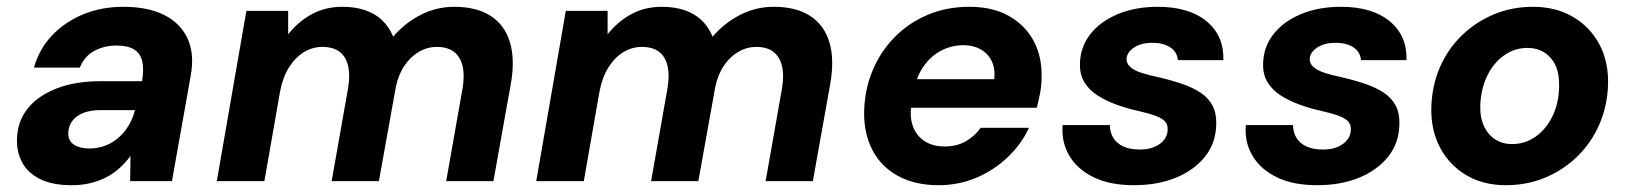

<svg xmlns="http://www.w3.org/2000/svg" viewBox="-20 -533 4800 565"><path d="M191 12Q134 12 98 -6Q62 -24 45.5 -54.5Q29 -85 30 -123Q31 -175 61 -213Q91 -251 146 -272.5Q201 -294 275 -294H398Q404 -330 398.5 -353Q393 -376 374.5 -387.5Q356 -399 323 -399Q286 -399 257 -383Q228 -367 215 -334H80Q95 -388 132.5 -428Q170 -468 224 -490.5Q278 -513 343 -513Q415 -513 463 -489Q511 -465 532 -419.5Q553 -374 541 -309L486 0H363L364 -74Q350 -55 332.5 -39Q315 -23 293 -11.5Q271 0 245.5 6Q220 12 191 12ZM243 -96Q268 -96 290 -104.5Q312 -113 329.5 -128.5Q347 -144 359 -164.5Q371 -185 377 -208V-209H276Q247 -209 226 -201Q205 -193 193.5 -178Q182 -163 181 -143Q180 -119 197.5 -107.5Q215 -96 243 -96Z M618 0 705 -501H828V-432Q857 -469 897 -491Q937 -513 988 -513Q1025 -513 1054.5 -503Q1084 -493 1104.5 -473.5Q1125 -454 1137 -425Q1171 -465 1217.5 -489Q1264 -513 1317 -513Q1382 -513 1423.5 -486.5Q1465 -460 1480.5 -409Q1496 -358 1483 -285L1432 0H1293L1341 -272Q1351 -331 1331.5 -363Q1312 -395 1266 -395Q1238 -395 1213.5 -381Q1189 -367 1171 -341Q1153 -315 1145 -278L1095 0H956L1004 -272Q1014 -331 995 -363Q976 -395 929 -395Q899 -395 873.5 -379Q848 -363 830 -334Q812 -305 804 -263L758 0Z M1558 0 1645 -501H1768V-432Q1797 -469 1837 -491Q1877 -513 1928 -513Q1965 -513 1994.5 -503Q2024 -493 2044.5 -473.5Q2065 -454 2077 -425Q2111 -465 2157.5 -489Q2204 -513 2257 -513Q2322 -513 2363.5 -486.5Q2405 -460 2420.5 -409Q2436 -358 2423 -285L2372 0H2233L2281 -272Q2291 -331 2271.5 -363Q2252 -395 2206 -395Q2178 -395 2153.5 -381Q2129 -367 2111 -341Q2093 -315 2085 -278L2035 0H1896L1944 -272Q1954 -331 1935 -363Q1916 -395 1869 -395Q1839 -395 1813.5 -379Q1788 -363 1770 -334Q1752 -305 1744 -263L1698 0Z M2742 12Q2673 12 2623 -15Q2573 -42 2547 -92Q2521 -142 2523 -209Q2525 -271 2548 -326Q2571 -381 2612 -423Q2653 -465 2709 -489Q2765 -513 2833 -513Q2901 -513 2949 -486Q2997 -459 3022 -412Q3047 -365 3045 -304Q3045 -281 3040.5 -258Q3036 -235 3031 -216H2622L2637 -300H2906Q2909 -332 2898 -354Q2887 -376 2865.5 -388Q2844 -400 2815 -400Q2781 -400 2750.5 -384.5Q2720 -369 2698 -338Q2676 -307 2668 -260L2663 -230Q2656 -193 2665.5 -164Q2675 -135 2699.5 -118.5Q2724 -102 2760 -102Q2796 -102 2822.5 -117.5Q2849 -133 2866 -157H3008Q2986 -109 2945.5 -70.5Q2905 -32 2853 -10Q2801 12 2742 12Z M3317 12Q3246 12 3198 -11.5Q3150 -35 3126.5 -75Q3103 -115 3107 -165H3246Q3246 -144 3256 -127.5Q3266 -111 3285.5 -102Q3305 -93 3334 -93Q3360 -93 3378 -101Q3396 -109 3406 -122Q3416 -135 3416 -151Q3417 -168 3406.5 -177.5Q3396 -187 3377 -193.5Q3358 -200 3332 -206Q3299 -213 3267 -224.5Q3235 -236 3210 -252Q3185 -268 3171 -291Q3157 -314 3158 -346Q3159 -395 3188.5 -432.5Q3218 -470 3269.5 -491.5Q3321 -513 3387 -513Q3479 -513 3530.5 -470.5Q3582 -428 3580 -356H3446Q3444 -380 3424 -393.5Q3404 -407 3371 -407Q3338 -407 3317 -393Q3296 -379 3295 -359Q3295 -346 3306 -336Q3317 -326 3338 -319Q3359 -312 3388 -306Q3427 -297 3459 -286Q3491 -275 3514 -259.5Q3537 -244 3548.5 -221.5Q3560 -199 3559 -167Q3558 -112 3526 -72Q3494 -32 3440 -10Q3386 12 3317 12Z M3856 12Q3785 12 3737 -11.5Q3689 -35 3665.5 -75Q3642 -115 3646 -165H3785Q3785 -144 3795 -127.5Q3805 -111 3824.5 -102Q3844 -93 3873 -93Q3899 -93 3917 -101Q3935 -109 3945 -122Q3955 -135 3955 -151Q3956 -168 3945.5 -177.5Q3935 -187 3916 -193.5Q3897 -200 3871 -206Q3838 -213 3806 -224.5Q3774 -236 3749 -252Q3724 -268 3710 -291Q3696 -314 3697 -346Q3698 -395 3727.5 -432.5Q3757 -470 3808.5 -491.5Q3860 -513 3926 -513Q4018 -513 4069.5 -470.5Q4121 -428 4119 -356H3985Q3983 -380 3963 -393.5Q3943 -407 3910 -407Q3877 -407 3856 -393Q3835 -379 3834 -359Q3834 -346 3845 -336Q3856 -326 3877 -319Q3898 -312 3927 -306Q3966 -297 3998 -286Q4030 -275 4053 -259.5Q4076 -244 4087.5 -221.5Q4099 -199 4098 -167Q4097 -112 4065 -72Q4033 -32 3979 -10Q3925 12 3856 12Z M4411 12Q4344 12 4294 -18Q4244 -48 4217 -100Q4190 -152 4192 -218Q4194 -281 4217 -334.5Q4240 -388 4281 -428Q4322 -468 4375.5 -490.5Q4429 -513 4491 -513Q4558 -513 4608.5 -483.5Q4659 -454 4686.5 -402.5Q4714 -351 4712 -284Q4710 -221 4686.5 -167Q4663 -113 4622 -73Q4581 -33 4527.5 -10.5Q4474 12 4411 12ZM4429 -109Q4468 -109 4499 -131Q4530 -153 4548.5 -191Q4567 -229 4568 -278Q4569 -315 4557.5 -340Q4546 -365 4524.5 -378.5Q4503 -392 4475 -392Q4437 -392 4406 -370Q4375 -348 4356.5 -310Q4338 -272 4336 -223Q4335 -187 4347 -161.5Q4359 -136 4380.5 -122.5Q4402 -109 4429 -109Z"/></svg>

Font: DM Sans 18pt ExtraBold
Style: Italic
Weight: 800
Italic angle: -10°
Designer: Colophon Foundry, Jonny Pinhorn
Foundry: Colophon Foundry
Version: Version 4.004;gftools[0.9.30]